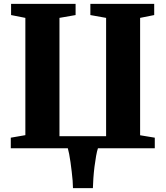

<svg xmlns="http://www.w3.org/2000/svg" viewBox="-20 -763 852 988"><path d="M458 205H355.5Q355.5 189 353.8 166.8Q352 144.5 349 119.8Q346 95 342.8 71.5Q339.5 48 335.8 29Q332 10 329 0H35.5V-54.5L110.5 -67.5V-671L37 -685.5V-743H369V-685.5L286 -671V-62H526V-671L445 -685.5V-743H773.5V-685.5L701 -671V-67L776.5 -54.5V0H484Q479 14.5 474.5 39.8Q470 65 466.2 95Q462.5 125 460.5 154.2Q458.5 183.5 458 205Z"/></svg>

Font: Merriweather 48pt Black
Style: Regular
Weight: 900
Version: Version 2.100